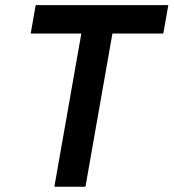

<svg xmlns="http://www.w3.org/2000/svg" viewBox="-20 -713 663 733"><path d="M187.5 0 290.5 -585H97.2L116.2 -693.4H622.6L603.5 -585H409.2L306.2 0Z"/></svg>

Font: Cascadia Code NF SemiBold
Style: Italic
Weight: 600
Italic angle: -10°
Monospace: yes
Designer: Aaron Bell
Foundry: Saja Typeworks
Version: Version 2404.023; ttfautohint (v1.8.4)